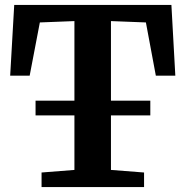

<svg xmlns="http://www.w3.org/2000/svg" viewBox="-20 -763 756 783"><path d="M283.5 -70V-677L142.5 -671.5L101 -454.5H21.5L38 -743H679L695 -454.5H615.5L575 -671.5L432.5 -677V-70L567.5 -59.5V0H149.5V-59.5ZM593 -352.5V-292.5H125V-352.5Z"/></svg>

Font: Merriweather
Style: Bold
Weight: 700
Designer: Eben Sorkin
Foundry: Eben Sorkin
Version: Version 2.100; ttfautohint (v1.7.19-72a1) -l 8 -r 50 -G 200 